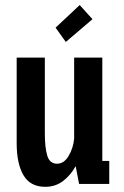

<svg xmlns="http://www.w3.org/2000/svg" viewBox="-20 -728 490 760"><path d="M159 11.5Q100 11.5 73 -34.2Q46 -80 46 -161.5V-500H157.5V-199Q157.5 -144.5 167 -112.2Q176.5 -80 206 -80Q233.5 -80 251.8 -111Q270 -142 273.5 -179V-500H385V-91H412.5V0H293L279.5 -70.5Q261 -36 230.5 -12.2Q200 11.5 159 11.5ZM240.5 -562 200 -618.5 295.5 -708 346 -652Z"/></svg>

Font: Trispace Condensed Medium
Style: Regular
Weight: 500
Width: 3
Designer: Tyler Finck
Foundry: Etcetera Type Company
Version: Version 1.210; ttfautohint (v1.8.3)